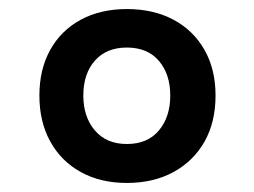

<svg xmlns="http://www.w3.org/2000/svg" viewBox="-20 -840 561 424"><path d="M260 -436Q202 -436 158.5 -460Q115 -484 91 -527.5Q67 -571 67 -629Q67 -687 91 -730Q115 -773 158.5 -796.5Q202 -820 260 -820Q319 -820 363 -796.5Q407 -773 431.5 -730Q456 -687 456 -629Q456 -570 431.5 -527Q407 -484 363 -460Q319 -436 260 -436ZM260 -522Q306 -522 331 -552Q356 -582 356 -629Q356 -676 331 -705.5Q306 -735 260 -735Q215 -735 189.5 -706Q164 -677 164 -629Q164 -582 189.5 -552Q215 -522 260 -522Z"/></svg>

Font: Oswald SemiBold
Style: Regular
Weight: 600
Designer: Vernon Adams
Foundry: Vernon Adams
Version: Version 4.103;gftools[0.9.33.dev8+g029e19f]